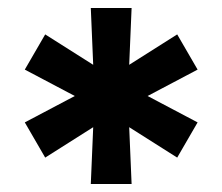

<svg xmlns="http://www.w3.org/2000/svg" viewBox="-20 -732 556 480"><path d="M423 -338 303 -414 309 -272H207L213 -414L93 -338L42 -426L167 -492L42 -558L93 -646L213 -570L207 -712H309L303 -570L423 -646L474 -558L349 -492L474 -426Z"/></svg>

Font: Metropolitano
Style: Bold
Weight: 700
Designer: Fonts by Alex Slobzheninov & Chris M. Simpson / Changes by Cristiano Sobral
Foundry: Fonts by Alex Slobzheninov & Chris M. Simpson / Changes by Cristiano Sobral
Version: Version 1.00;August 30, 2020;FontCreator 13.0.0.2681 64-bit